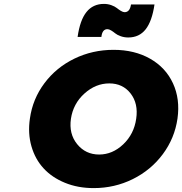

<svg xmlns="http://www.w3.org/2000/svg" viewBox="-20 -965 943 994"><path d="M134.8 -351.1Q148.9 -452.6 210 -534.2Q271 -615.7 365 -661.4Q459 -707 567.9 -707Q676.3 -707 757.1 -661.1Q837.9 -615.2 875.5 -533.7Q913.1 -452.1 898.9 -351.1Q884.3 -249.5 823 -167Q761.7 -84.5 667.5 -37.8Q573.2 8.8 464.8 8.8Q383.3 8.8 316.4 -18.6Q249.5 -45.9 205.8 -93.3Q162.1 -140.6 142.8 -207.5Q123.5 -274.4 134.8 -351.1ZM347.2 -350.1Q335.9 -272 379.6 -218.5Q423.3 -165 493.2 -165Q562.5 -165 618.2 -218Q673.8 -271 685.1 -350.1Q696.8 -428.7 656.2 -481Q615.7 -533.2 545.9 -533.2Q475.1 -533.2 417 -480.7Q358.9 -428.2 347.2 -350.1ZM381.8 -773.9Q394 -860.8 427.7 -902.8Q461.4 -944.8 518.1 -944.8Q538.6 -944.8 556.6 -938.2Q574.7 -931.6 585 -923.3Q595.2 -915 606.2 -908.4Q617.2 -901.9 625 -901.9Q652.3 -901.9 658.2 -941.9H779.8Q767.1 -855 733.9 -813Q700.7 -771 644 -771Q623 -771 604.7 -777.6Q586.4 -784.2 576.4 -792.5Q566.4 -800.8 555.4 -807.4Q544.4 -814 536.1 -814Q509.3 -814 504.9 -773.9Z"/></svg>

Font: Trueno ExtraBold
Style: Italic
Weight: 800
Designer: Julieta Ulanovsky
Foundry: Julieta Ulanovsky
Version: Version 3.001b | FøM Fix